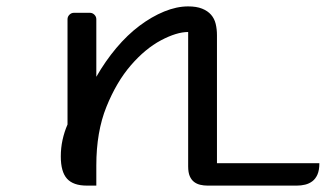

<svg xmlns="http://www.w3.org/2000/svg" viewBox="-20 -580 1018 600"><path d="M251 0Q209 0 189.5 -21.5Q170 -43 170 -91Q170 -118 175.5 -143Q181 -168 191 -191V-520Q191 -528 197 -534Q203 -540 211 -540H261Q269 -540 275 -534Q281 -528 281 -520V-340Q309 -389 343.5 -430Q378 -471 416 -499.5Q454 -528 493 -544Q532 -560 568 -560Q594 -560 611.5 -553Q629 -546 639.5 -534Q650 -522 654 -505.5Q658 -489 658 -470V-70H978Q978 -48 972 -34.5Q966 -21 956 -13.5Q946 -6 933.5 -3Q921 0 908 0H628Q617 0 606 -2.5Q595 -5 586.5 -11.5Q578 -18 573 -29.5Q568 -41 568 -60V-480Q532 -480 483 -454Q434 -428 389 -376Q344 -324 312.5 -246Q281 -168 281 -63V0Z"/></svg>

Font: Warnes
Style: Regular
Weight: 400
Designer: Eduardo Rodriguez Tunni
Foundry: Eduardo Rodriguez Tunni
Version: Version 1.001